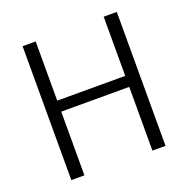

<svg xmlns="http://www.w3.org/2000/svg" viewBox="-116 -750 845 861"><g transform="rotate(-20 306.0 -319.5)"><path d="M143.5 0H81V-639H143.5ZM530.5 0H468V-639H530.5ZM117 -356.5H494V-304H117Z"/></g></svg>

Font: Anek Latin Light
Style: Regular
Weight: 300
Designer: Yesha Goshar
Foundry: Ek Type
Version: Version 1.003